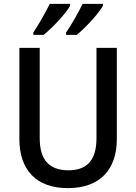

<svg xmlns="http://www.w3.org/2000/svg" viewBox="-20 -961 703 991"><path d="M511 -931V-941H406C388 -902 350 -835 321 -793V-781H376C420 -816 491 -893 511 -931ZM342 -931V-941H237C217 -901 181 -836 152 -793V-781H205C253 -819 320 -892 342 -931ZM583 -243V-714H478V-248C478 -140 434 -82 333 -82C235 -82 185 -135 185 -247V-714H80V-244C80 -84 167 10 330 10C500 10 583 -90 583 -243Z"/></svg>

Font: Noto Sans Myanmar SemiCondensed Medium
Style: Regular
Weight: 500
Width: 4
Designer: Monotype Design Team
Foundry: Monotype Imaging Inc.
Version: Version 2.107